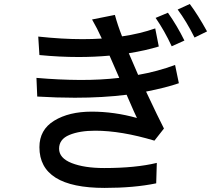

<svg xmlns="http://www.w3.org/2000/svg" viewBox="-20 -878 1040 944"><path d="M159.2 -495.1Q270.5 -485.4 372.6 -484.9Q474.6 -484.4 566.4 -495.1Q549.8 -532.2 518.6 -604.5Q444.3 -597.7 366.2 -597.7Q272.5 -597.7 173.8 -607.4L168 -698.2Q286.1 -685.5 385.7 -685.5Q435.5 -685.5 480.5 -688.5Q458 -738.3 432.6 -782.2L544.9 -804.7Q558.6 -753.9 580.1 -699.2Q668 -711.9 743.2 -738.3L760.7 -649.4Q697.3 -629.9 613.3 -616.2L659.2 -509.8Q753.9 -526.4 840.8 -558.6L859.4 -468.8Q797.9 -447.3 698.2 -427.7Q759.8 -296.9 786.1 -246.1L739.3 -186.5Q576.2 -235.4 448.2 -235.4Q371.1 -235.4 320.8 -214.4Q270.5 -193.4 270.5 -147Q270.5 -100.6 332.5 -76.2Q394.5 -51.8 492.2 -51.8Q646.5 -51.8 751 -77.1L748 23.4Q639.6 45.9 494.1 45.9Q173.8 45.9 173.8 -154.3Q173.8 -240.2 246.6 -284.7Q319.3 -329.1 430.7 -329.1Q542 -329.1 653.3 -297.9Q646.5 -310.5 602.5 -412.1Q485.4 -397.5 347.7 -397.5Q259.8 -397.5 163.1 -403.3ZM745.1 -790 805.7 -815.4Q850.6 -752 886.7 -678.7L824.2 -650.4Q789.1 -726.6 745.1 -790ZM853.5 -831.1 913.1 -858.4Q952.1 -806.6 998 -723.6L936.5 -693.4Q896.5 -773.4 853.5 -831.1Z"/></svg>

Font: GenEi Gothic M SemiBold
Style: Regular
Weight: 500
Designer: o_tamon (Modified); [Source Han Sans]
Ryoko NISHIZUKA  (kana & ideographs); Paul D. Hunt (Latin, Greek & Cyrillic); Wenl
Version: Version 1.1a;Original Version 1.004